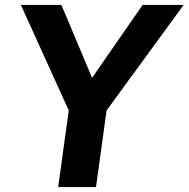

<svg xmlns="http://www.w3.org/2000/svg" viewBox="-20 -762 768 782"><path d="M561 -742 355 -445 230 -742H65L260 -312L217 0H371L414 -312L728 -742Z"/></svg>

Font: Cheyenne Sans
Style: Bold Italic
Weight: 700
Italic angle: -8.13011°
Designer: The Public Sans project authors (U.S. Web Design System), Libre Franklin designed by Pablo Impallari and Rodrigo Fuenzal
Foundry: The Cheyenne Sans Project Authors
Version: Version 2.007